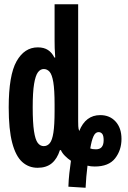

<svg xmlns="http://www.w3.org/2000/svg" viewBox="-20 -780 603 904"><path d="M302 99Q303 67 306.5 35.5Q310 4 314 -23Q300 -32 286 -46Q272 -60 267 -73H262Q249 -32 223.5 -11Q198 10 157 10Q115 10 84.5 -17.5Q54 -45 37.5 -107.5Q21 -170 21 -274Q21 -426 58 -491.5Q95 -557 158 -557Q187 -557 206 -544.5Q225 -532 236 -509H240Q238 -537 237.5 -554Q237 -571 237 -591V-760H348V-210Q348 -198 348.5 -186Q349 -174 353 -163Q383 -238 452 -238Q497 -238 524.5 -207.5Q552 -177 552 -126Q552 -73 522 -34.5Q492 4 426 4Q407 4 392 0Q389 24 386.5 51.5Q384 79 383 104ZM186 -92Q203 -92 214.5 -106Q226 -120 231.5 -156Q237 -192 237 -257V-288Q237 -357 231 -393Q225 -429 213.5 -442Q202 -455 186 -455Q170 -455 158.5 -439.5Q147 -424 140.5 -385Q134 -346 134 -275Q134 -203 140 -163Q146 -123 157.5 -107.5Q169 -92 186 -92ZM432 -77Q468 -77 468 -120Q468 -141 461.5 -149.5Q455 -158 444 -158Q429 -158 420 -138Q411 -118 405 -81Q410 -79 416.5 -78Q423 -77 432 -77Z"/></svg>

Font: Noto Sans Mono SemiCondensed
Style: Bold
Weight: 700
Width: 4
Designer: Monotype Design Team
Foundry: Monotype Imaging Inc.
Version: Version 2.014